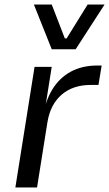

<svg xmlns="http://www.w3.org/2000/svg" viewBox="-20 -830 483 850"><path d="M144 0H48L133 -534H209L174 -314H170Q181 -384 212 -434.5Q243 -485 293 -512.5Q343 -540 412 -540H430L416 -454H382Q303 -454 253 -411Q203 -368 190 -289ZM315 -612H209L130 -810H209L267 -660H275L368 -810H443Z"/></svg>

Font: Sora Variable Italic
Style: Regular
Weight: 400
Designer: Jonathan Barnbrook, Julián Moncada
Foundry: Barnbrook Fonts
Version: Version 2.000